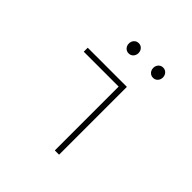

<svg xmlns="http://www.w3.org/2000/svg" viewBox="-179 -816 957 957"><g transform="rotate(45 300.0 -337.0)"><path d="M346 0V-450H100V-478H376V0ZM288.5 -612.5Q279 -602 264 -602Q249 -602 239.5 -612.5Q230 -623 230 -638Q230 -653 239.5 -663.5Q249 -674 264 -674Q279 -674 288.5 -663.5Q298 -653 298 -638Q298 -623 288.5 -612.5ZM460.5 -612.5Q451 -602 436 -602Q421 -602 411.5 -612.5Q402 -623 402 -638Q402 -653 411.5 -663.5Q421 -674 436 -674Q451 -674 460.5 -663.5Q470 -653 470 -638Q470 -623 460.5 -612.5Z"/></g></svg>

Font: TypoPRO Source Code Pro
Style: Regular
Weight: 200
Monospace: yes
Designer: Paul D. Hunt, Teo Tuominen
Foundry: Adobe Systems Incorporated
Version: Version 2.010;PS 1.0;hotconv 1.0.84;makeotf.lib2.5.63406